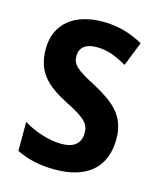

<svg xmlns="http://www.w3.org/2000/svg" viewBox="-91 -619 578 696"><g transform="rotate(15 198.5 -271.5)"><path d="M367 -155C367 -243 314 -282 241 -322C165 -361 149 -377 149 -408C149 -440 171 -458 212 -458C256 -458 288 -443 326 -422L362 -513C312 -540 265 -553 210 -553C103 -553 35 -498 35 -405C35 -319 77 -278 158 -236C240 -196 250 -176 250 -145C250 -108 227 -86 179 -86C129 -86 74 -106 35 -130V-21C77 -1 121 10 180 10C297 10 367 -45 367 -155Z"/></g></svg>

Font: Noto Sans Tamil Condensed SemiBold
Style: Regular
Weight: 600
Width: 3
Designer: Jelle Bosma - Monotype Design Team
Foundry: Monotype Imaging Inc.
Version: Version 2.004